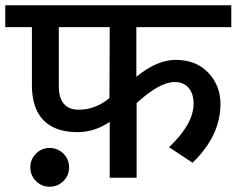

<svg xmlns="http://www.w3.org/2000/svg" viewBox="-40 -674 897 728"><path d="M477 -571V-383Q556 -447 625 -447Q704 -447 750 -398Q796 -349 796 -280Q796 -159 690 -57L601 -116Q694 -204 694 -281Q694 -319 675 -341Q656 -363 622 -363Q565 -363 478 -283V0H376V-212Q319 -173 253 -173Q169 -173 125 -218Q81 -263 81 -351V-571H-20V-654H837V-571ZM375 -302 376 -571H183V-348Q183 -258 259 -258Q321 -258 375 -302ZM148 -113Q179 -113 200.5 -91.5Q222 -70 222 -39Q222 -9 200.5 12.5Q179 34 148 34Q118 34 96.5 12.5Q75 -9 75 -39Q75 -70 96.5 -91.5Q118 -113 148 -113Z"/></svg>

Font: Martel Sans DemiBold
Style: Regular
Weight: 600
Designer: Dan Reynolds and Mathieu Réguer
Foundry: Dan Reynolds and Mathieu Réguer
Version: Version 1.001;PS 001.001;hotconv 1.0.70;makeotf.lib2.5.58329